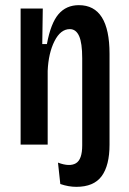

<svg xmlns="http://www.w3.org/2000/svg" viewBox="-20 -561 500 745"><path d="M60 0V-528H146L144 -390H162Q177 -471 207 -506Q237 -541 286 -541Q405 -541 405 -352V0Q405 81 374.5 122.5Q344 164 276 164Q246 164 214 153L205 70Q250 87 274.5 72.5Q299 58 299 3V-335Q299 -394 287 -421Q275 -448 251 -448Q215 -448 191.5 -401.5Q168 -355 165 -286V0Z"/></svg>

Font: Bricolage Grotesque 12pt Condensed Medium
Style: Regular
Weight: 500
Width: 3
Designer: Mathieu Triay
Foundry: Atelier Triay
Version: Version 1.001; ttfautohint (v1.8.4.7-5d5b);gftools[0.9.33.de